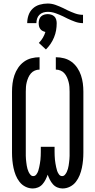

<svg xmlns="http://www.w3.org/2000/svg" viewBox="-20 -1059 540 1087"><path d="M166 8Q144 8 124 -2Q104 -12 90.5 -29.5Q77 -47 69 -67Q61 -87 56.5 -108.5Q52 -130 50 -151.5Q48 -173 48 -195V-540Q48 -564 51 -587Q54 -610 61.5 -632.5Q69 -655 82.5 -675Q96 -695 115 -709Q134 -723 157 -729Q180 -735 204 -735V-665Q190 -665 177 -659.5Q164 -654 155 -643.5Q146 -633 140.5 -620.5Q135 -608 131.5 -594.5Q128 -581 127 -567.5Q126 -554 126 -540V-195Q126 -186 126 -176.5Q126 -167 127 -157.5Q128 -148 129 -139Q130 -130 131.5 -121Q133 -112 135.5 -103Q138 -94 142 -85.5Q146 -77 152.5 -69.5Q159 -62 168 -62Q179 -62 186 -71.5Q193 -81 196.5 -91.5Q200 -102 202 -112.5Q204 -123 206 -133.5Q208 -144 209 -155Q210 -166 210.5 -177Q211 -188 211 -199Q211 -210 211 -221V-228H289V-221Q289 -210 289 -199Q289 -188 289.5 -177Q290 -166 291 -155Q292 -144 294 -133.5Q296 -123 298 -112.5Q300 -102 303.5 -91.5Q307 -81 314 -71.5Q321 -62 332 -62Q341 -62 347.5 -69.5Q354 -77 358 -85.5Q362 -94 364.5 -103Q367 -112 368.5 -121Q370 -130 371 -139Q372 -148 373 -157.5Q374 -167 374 -176.5Q374 -186 374 -195V-540Q374 -554 373 -567.5Q372 -581 368.5 -594.5Q365 -608 359.5 -620.5Q354 -633 345 -643.5Q336 -654 323 -659.5Q310 -665 296 -665V-735Q320 -735 343 -729Q366 -723 385 -709Q404 -695 417.5 -675Q431 -655 438.5 -632.5Q446 -610 449 -587Q452 -564 452 -540V-195Q452 -173 450 -151.5Q448 -130 443.5 -108.5Q439 -87 431 -67Q423 -47 409.5 -29.5Q396 -12 376 -2Q356 8 334 8Q319 8 304.5 2Q290 -4 279.5 -16Q269 -28 262 -42Q255 -56 250 -70Q245 -56 238 -42Q231 -28 220.5 -16Q210 -4 195.5 2Q181 8 166 8ZM186 -928H134Q134 -951 141.5 -973Q149 -995 165.5 -1010.5Q182 -1026 204.5 -1032.5Q227 -1039 250 -1039Q273 -1039 295 -1031Q317 -1023 338 -1013L362 -1001Q383 -991 405 -983Q427 -975 450 -975V-928Q427 -928 405 -936Q383 -944 362 -954L338 -966Q317 -976 295 -984Q273 -992 250 -992Q237 -992 224.5 -988Q212 -984 203 -975Q194 -966 190 -953.5Q186 -941 186 -928ZM240 -779 200 -816Q213 -829 222.5 -845Q232 -861 237 -878Q229 -880 221 -884Q213 -888 208 -895Q203 -902 201 -910.5Q199 -919 199 -928Q199 -938 202 -948.5Q205 -959 212.5 -966Q220 -973 230 -976Q240 -979 250 -979Q260 -979 270 -976Q280 -973 287.5 -966Q295 -959 298 -948.5Q301 -938 301 -928Q301 -907 297.5 -887Q294 -867 286 -847.5Q278 -828 266.5 -811Q255 -794 240 -779Z"/></svg>

Font: Iosevka SS18
Style: Regular
Weight: 400
Monospace: yes
Designer: Belleve Invis
Foundry: Belleve Invis
Version: Version 25.1.1; ttfautohint (v1.8.4)